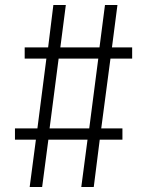

<svg xmlns="http://www.w3.org/2000/svg" viewBox="-20 -750 590 770"><path d="M99 0 124 -190H40V-235H130L166 -515H79V-560H173L194 -730H244L222 -560H379L401 -730H451L429 -560H510V-515H423L386 -235H471V-190H380L356 0H306L331 -190H174L149 0ZM176 -213 158 -235H359L335 -213L377 -537L395 -515H194L218 -537Z"/></svg>

Font: M PLUS Code Latin SemiExpanded Light
Style: Regular
Weight: 300
Width: 6
Designer: Coji Morishita
Foundry: UNDERFOREST DESIGN
Version: Version 1.002; ttfautohint (v1.8.3)